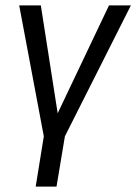

<svg xmlns="http://www.w3.org/2000/svg" viewBox="-20 -510 504 710"><path d="M112 180 142 -6 51 -490H131L198 -61H179L383 -490H464L220 -6L189 180Z"/></svg>

Font: Nunito Sans 10pt Condensed
Style: Italic
Weight: 400
Width: 3
Italic angle: -9°
Designer: Vernon Adams
Foundry: Vernon Adams
Version: Version 3.101;gftools[0.9.27]